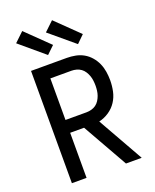

<svg xmlns="http://www.w3.org/2000/svg" viewBox="-176 -1083 952 1181"><g transform="rotate(-20 300.0 -492.0)"><path d="M85 0V-735H319Q347 -735 375.5 -729.5Q404 -724 428.5 -710Q453 -696 472 -674Q491 -652 502.5 -626Q514 -600 518.5 -571.5Q523 -543 523 -515Q523 -479 515.5 -443.5Q508 -408 488.5 -378Q469 -348 438.5 -327.5Q408 -307 373 -299L542 0H439L272 -295H181V0ZM181 -379H319Q335 -379 351.5 -383.5Q368 -388 381 -397.5Q394 -407 403 -421Q412 -435 417.5 -450.5Q423 -466 425 -482.5Q427 -499 427 -515Q427 -531 425 -547.5Q423 -564 417.5 -579.5Q412 -595 403 -609Q394 -623 381 -632.5Q368 -642 351.5 -646.5Q335 -651 319 -651H181ZM413 -791 252 -926 313 -984 462 -839ZM217 -791 57 -926 118 -984 267 -839Z"/></g></svg>

Font: Iosevka SS04 Medium Extended
Style: Regular
Weight: 500
Width: 7
Monospace: yes
Designer: Belleve Invis
Foundry: Belleve Invis
Version: Version 19.0.0; ttfautohint (v1.8.4)